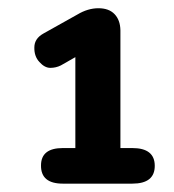

<svg xmlns="http://www.w3.org/2000/svg" viewBox="-20 -726 420 464"><path d="M299.8 -368.2Q354 -368.2 354 -325.2Q354 -282.2 299.8 -282.2H131.8Q78.6 -282.2 79.1 -326.2Q79.1 -368.2 131.8 -368.2H162.1V-587.9L127 -567.9Q115.2 -562 101.6 -562Q87.9 -562 75.2 -576.2Q62.5 -589.8 63 -611.3Q63 -632.8 85 -645L167 -690.9Q192.4 -706.1 217.8 -706.1Q243.2 -706.1 256.8 -691.9Q270.5 -677.7 271 -652.8V-368.2Z"/></svg>

Font: Nunito-Bold
Style: Bold
Weight: 700
Designer: Vernon Adams
Foundry: newtypography
Version: Version 3.000